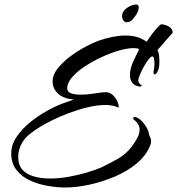

<svg xmlns="http://www.w3.org/2000/svg" viewBox="-20 -780 788 854"><path d="M269 54Q235 54 193.5 47Q152 40 115 23.5Q78 7 54 -23Q30 -53 30 -98Q30 -136 54 -171.5Q78 -207 114.5 -236.5Q151 -266 191 -288Q231 -310 262 -321L308 -337Q260 -342 237 -364.5Q214 -387 214 -418Q214 -447 236.5 -475.5Q259 -504 292.5 -529Q326 -554 360 -572Q394 -590 416 -598Q485 -622 538 -622Q596 -622 632 -594Q646 -615 661.5 -635.5Q677 -656 696 -672Q712 -672 730 -662.5Q748 -653 748 -634Q743 -629 728 -612Q713 -595 699 -578.5Q685 -562 680 -557Q685 -550 687 -535.5Q689 -521 689 -506Q689 -478 681.5 -463.5Q674 -449 668 -449Q663 -449 663 -458Q663 -460 663 -462.5Q663 -465 664 -468Q665 -471 666 -479.5Q667 -488 667 -497Q667 -509 665 -519Q663 -529 658 -529Q651 -529 640.5 -515.5Q630 -502 619.5 -483Q609 -464 602 -447Q595 -430 595 -423Q595 -410 607 -403Q610 -403 610 -400Q610 -398 607 -396Q604 -394 598 -395Q576 -400 567 -413.5Q558 -427 558 -446Q558 -474 572.5 -506Q587 -538 597 -556Q598 -557 598 -559Q598 -564 588.5 -565Q579 -566 574 -566Q548 -566 510.5 -555.5Q473 -545 433 -526.5Q393 -508 358 -485Q323 -462 301 -437Q279 -412 279 -387Q279 -371 296 -365Q313 -359 337 -359Q369 -359 402.5 -364.5Q436 -370 449 -370Q473 -370 490 -348.5Q507 -327 508 -305L507 -302V-301Q483 -313 449 -313Q413 -313 371 -303Q329 -293 287.5 -277.5Q246 -262 212 -245Q178 -228 157 -215Q136 -202 115 -186Q94 -170 80 -148Q61 -116 61 -83Q61 -46 80 -25Q99 -4 131.5 5Q164 14 202 14Q244 14 287.5 6Q331 -2 369 -13.5Q407 -25 430 -35Q470 -54 505.5 -74.5Q541 -95 566 -128Q579 -145 590 -165Q601 -185 601 -204Q601 -227 580 -244Q572 -250 572 -254Q572 -258 579 -260Q594 -258 609 -243Q624 -228 633.5 -210Q643 -192 643 -180Q647 -173 649.5 -166Q652 -159 652 -151Q652 -141 648 -133Q630 -88 588 -53Q546 -18 490.5 5.5Q435 29 377 41.5Q319 54 269 54ZM543 -681Q535 -681 529 -689Q523 -697 523 -708Q523 -730 545 -745Q567 -760 586 -760Q597 -760 597 -747Q597 -734 589 -720Q584 -711 572 -696Q560 -681 543 -681Z"/></svg>

Font: The Nautigal
Style: Bold
Weight: 700
Designer: Robert E. Leuschke
Foundry: Robert E. Leuschke
Version: Version 1.100; ttfautohint (v1.8.3)